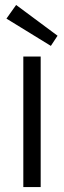

<svg xmlns="http://www.w3.org/2000/svg" viewBox="-20 -754 258 774"><path d="M74 0V-526H144V0ZM185 -569 6 -679 45 -734 212 -610Z"/></svg>

Font: DM Sans 9pt Light
Style: Regular
Weight: 300
Version: Version 4.004;gftools[0.9.30]